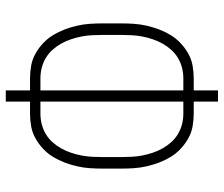

<svg xmlns="http://www.w3.org/2000/svg" viewBox="-75 -700 775 665"><g transform="rotate(-90 312.5 -367.5)"><path d="M293 0V-84H252Q229 -84 207 -88Q185 -92 165.5 -103Q146 -114 129.5 -129.5Q113 -145 101.5 -164Q90 -183 82 -204Q74 -225 69 -247Q64 -269 62.5 -291Q61 -313 61 -336V-399Q61 -422 62.5 -444Q64 -466 69 -488Q74 -510 82 -531Q90 -552 101.5 -571Q113 -590 129.5 -605.5Q146 -621 165.5 -632Q185 -643 207 -647Q229 -651 252 -651H293V-735H332V-651H373Q396 -651 418 -647Q440 -643 459.5 -632Q479 -621 495.5 -605.5Q512 -590 523.5 -571Q535 -552 543 -531Q551 -510 556 -488Q561 -466 562.5 -444Q564 -422 564 -399V-336Q564 -313 562.5 -291Q561 -269 556 -247Q551 -225 543 -204Q535 -183 523.5 -164Q512 -145 495.5 -129.5Q479 -114 459.5 -103Q440 -92 418 -88Q396 -84 373 -84H332V0ZM252 -120H293V-615H252Q233 -615 215 -610.5Q197 -606 181 -596.5Q165 -587 152.5 -573Q140 -559 131 -543Q122 -527 116 -509Q110 -491 106.5 -473Q103 -455 102 -436.5Q101 -418 101 -399V-336Q101 -317 102 -298.5Q103 -280 106.5 -262Q110 -244 116 -226Q122 -208 131 -192Q140 -176 152.5 -162Q165 -148 181 -138.5Q197 -129 215 -124.5Q233 -120 252 -120ZM332 -120H373Q392 -120 410 -124.5Q428 -129 444 -138.5Q460 -148 472.5 -162Q485 -176 494 -192Q503 -208 509 -226Q515 -244 518.5 -262Q522 -280 523 -298.5Q524 -317 524 -336V-399Q524 -418 523 -436.5Q522 -455 518.5 -473Q515 -491 509 -509Q503 -527 494 -543Q485 -559 472.5 -573Q460 -587 444 -596.5Q428 -606 410 -610.5Q392 -615 373 -615H332Z"/></g></svg>

Font: Zed Sans Extralight
Style: Regular
Weight: 200
Designer: Belleve Invis
Foundry: Belleve Invis
Version: Version 1.0.0; ttfautohint (v1.8.4)